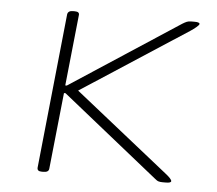

<svg xmlns="http://www.w3.org/2000/svg" viewBox="-43 -572 702 622"><g transform="rotate(5 307.5 -261.5)"><path d="M114 2Q99 2 100 -10L152 -513Q154 -525 170 -525H176Q192 -525 190 -513L166 -283H171L526 -515Q534 -520 540 -522.5Q546 -525 554 -525H566Q582 -525 582 -519Q581 -515 572.5 -508Q564 -501 555 -495L209 -270L513 -28Q535 -11 535 -4Q535 2 518 2H507Q500 2 494.5 0.5Q489 -1 481 -8L169 -258H164L138 -10Q137 2 120 2Z"/></g></svg>

Font: Asap Expanded Expanded Thin
Style: Italic
Weight: 100
Width: 7
Italic angle: -6°
Designer: Pablo Cosgaya
Foundry: Omnibus-Type
Version: Version 3.001; ttfautohint (v1.8.4.7-5d5b)